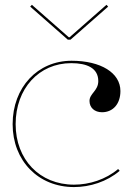

<svg xmlns="http://www.w3.org/2000/svg" viewBox="-20 -775 545 798"><path d="M112.5 -755 105.5 -747.5 262 -610H273L429.5 -747.5L422.5 -755L269 -620H266ZM277.5 -522.5C136.5 -522.5 32.5 -412 32.5 -259C32.5 -106.5 139.5 2.5 287.5 2.5C353.5 2.5 424 -19.5 477.5 -65L471 -72.5C419.5 -29 351.5 -7.5 287.5 -7.5C145 -7.5 45 -112 45 -259C45 -407 142 -512.5 276 -512.5C342.5 -512.5 388.5 -491.5 388.5 -438C388.5 -397.5 352 -386.5 352 -355.5C352 -327.5 373 -308.5 404 -308.5C450 -308.5 480.5 -343.5 480.5 -396.5C480.5 -472 399.5 -522.5 277.5 -522.5Z"/></svg>

Font: ZnikomitNo24
Style: Regular
Weight: 500
Designer: gluk
Foundry: gluk
Version: Version 0.55